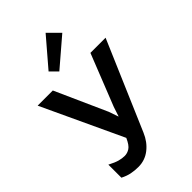

<svg xmlns="http://www.w3.org/2000/svg" viewBox="-338 -1084 1415 1415"><g transform="rotate(-45 369.0 -376.5)"><path d="M523 -881 306 -695 250 -751 436 -968ZM723 -630 426 62Q397 131 343.5 173Q290 215 221 215Q183 215 148 208Q113 201 76 182V46Q122 70 151.5 78Q181 86 207 86Q234 86 259.5 70Q285 54 309 0L15 -630H173L354 -226L379 -153H381L405 -226L565 -630Z"/></g></svg>

Font: TypoPRO Sinkin Sans
Style: 600 SemiBold
Weight: 600
Designer: Keith Bates
Foundry: K-Type
Version: Sinkin Sans (version 1.0)  by Keith Bates   •   © 2014   www